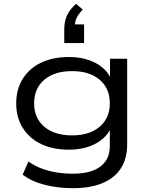

<svg xmlns="http://www.w3.org/2000/svg" viewBox="-20 -798 790 1007"><path d="M362 189Q285 189 215.5 171.5Q146 154 99 118L129 49Q163 73 200 86.5Q237 100 278 106.5Q319 113 363 113Q457 113 506.5 75.5Q556 38 556 -32V-130H563Q541 -77 482 -45Q423 -13 342 -13Q258 -13 196 -42.5Q134 -72 99.5 -127Q65 -182 65 -256Q65 -330 99.5 -385Q134 -440 196 -469.5Q258 -499 341 -499Q423 -499 482.5 -467Q542 -435 564 -380H557V-490H647V-42Q647 33 614.5 84Q582 135 518.5 162Q455 189 362 189ZM358 -88Q450 -88 503 -133.5Q556 -179 556 -256Q556 -334 503 -379.5Q450 -425 358 -425Q265 -425 212 -379.5Q159 -334 159 -256Q159 -179 212 -133.5Q265 -88 358 -88ZM317 -572V-644Q317 -686 332 -718Q347 -750 379 -778L414 -748Q392 -725 382 -704Q372 -683 372 -656L353 -670H421V-572Z"/></svg>

Font: Nunito Sans 10pt Expanded
Style: Regular
Weight: 400
Width: 7
Designer: Vernon Adams
Foundry: Vernon Adams
Version: Version 3.101;gftools[0.9.27]